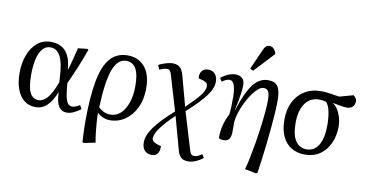

<svg xmlns="http://www.w3.org/2000/svg" viewBox="-91 -1052 2968 1540"><g transform="rotate(10 1393.0 -282.5)"><path d="M227 14Q171 14 132 -18Q93 -50 73.5 -106Q54 -162 54 -234Q54 -315 78.5 -380.5Q103 -446 149 -484.5Q195 -523 260 -523Q306 -523 342.5 -504.5Q379 -486 402 -443Q425 -400 431 -326H432Q447 -375 458.5 -420.5Q470 -466 481 -510L555 -518L566 -513Q540 -439 508.5 -363.5Q477 -288 446 -221L449 -183Q456 -108 470.5 -74.5Q485 -41 516 -41Q528 -41 545.5 -48Q563 -55 577 -64L594 -34Q569 -15 539 -0.5Q509 14 482 14Q438 14 415 -21.5Q392 -57 390 -135H389Q361 -65 322 -25.5Q283 14 227 14ZM241 -45Q278 -45 312 -83Q346 -121 381 -216L378 -262Q372 -376 343.5 -427.5Q315 -479 264 -479Q223 -479 197.5 -447Q172 -415 160 -360.5Q148 -306 148 -238Q148 -135 171 -90Q194 -45 241 -45Z M658 230 647 225Q644 177 642.5 134.5Q641 92 641 51Q642 -145 665.5 -272Q689 -399 742.5 -461Q796 -523 885 -523Q972 -523 1024 -462.5Q1076 -402 1076 -286Q1076 -199 1044 -131Q1012 -63 956.5 -24.5Q901 14 832 14Q804 14 776 2Q748 -10 730 -28H729Q729 6 732 49Q735 92 740 134.5Q745 177 752 211ZM828 -31Q876 -31 911.5 -64Q947 -97 967 -155.5Q987 -214 987 -289Q987 -387 960.5 -432.5Q934 -478 882 -478Q809 -478 774 -379.5Q739 -281 731 -74Q774 -31 828 -31Z M1211 230Q1175 230 1153.5 207.5Q1132 185 1132 142Q1132 83 1182.5 14Q1233 -55 1336 -146L1252 -429Q1246 -452 1238 -461.5Q1230 -471 1214 -471Q1196 -471 1181.5 -465.5Q1167 -460 1152 -454L1138 -490Q1150 -497 1170 -504.5Q1190 -512 1211.5 -517.5Q1233 -523 1250 -523Q1288 -523 1309 -505Q1330 -487 1342 -445L1409 -197Q1486 -271 1519 -313Q1552 -355 1552 -389Q1552 -406 1543 -415Q1534 -424 1512 -431L1476 -441Q1472 -477 1489 -500Q1506 -523 1541 -523Q1575 -523 1596 -500Q1617 -477 1617 -436Q1617 -383 1568.5 -318.5Q1520 -254 1418 -163L1509 138Q1514 157 1522.5 168Q1531 179 1548 179Q1560 179 1575.5 173.5Q1591 168 1610 153L1628 181Q1603 202 1571 216Q1539 230 1507 230Q1470 230 1450 212Q1430 194 1420 157L1346 -112Q1279 -49 1238 6Q1197 61 1197 96Q1197 123 1239 138L1273 148Q1274 187 1259 208.5Q1244 230 1211 230Z M2061 230 1969 212Q1981 170 1993 111.5Q2005 53 2016 -13Q2027 -79 2035.5 -145Q2044 -211 2049 -268Q2054 -325 2054 -364Q2054 -411 2043.5 -433Q2033 -455 2004 -455Q1982 -455 1958 -434Q1934 -413 1910.5 -379Q1887 -345 1867 -304Q1847 -263 1834 -222Q1821 -181 1818 -148Q1818 -103 1818 -66.5Q1818 -30 1805.5 -8.5Q1793 13 1758 13Q1744 13 1732.5 10Q1721 7 1719 1Q1719 -54 1731.5 -103Q1744 -152 1769 -198Q1773 -232 1774 -269.5Q1775 -307 1775 -337Q1774 -472 1724 -472Q1696 -472 1663 -446L1645 -474Q1672 -496 1703.5 -509.5Q1735 -523 1761 -523Q1795 -523 1816.5 -505.5Q1838 -488 1838 -447Q1838 -385 1807 -243L1809 -242Q1854 -386 1905.5 -454.5Q1957 -523 2029 -523Q2086 -523 2108.5 -488.5Q2131 -454 2131 -375Q2131 -336 2127.5 -279Q2124 -222 2118 -155Q2112 -88 2104 -18.5Q2096 51 2088 114Q2080 177 2072 225ZM1895 -576 1870 -589 1942 -752Q1952 -775 1962.5 -785Q1973 -795 1991 -795Q2011 -795 2023.5 -783.5Q2036 -772 2046 -749V-737Z M2421 14Q2360 14 2312.5 -13Q2265 -40 2238 -95.5Q2211 -151 2211 -236Q2211 -317 2241.5 -378.5Q2272 -440 2329 -475Q2386 -510 2465 -510Q2492 -510 2530 -504.5Q2568 -499 2612 -492L2724 -523Q2739 -510 2745 -500Q2751 -490 2751 -477Q2751 -449 2733.5 -432.5Q2716 -416 2688 -416Q2665 -416 2638.5 -421Q2612 -426 2572 -433V-431Q2593 -419 2610.5 -391.5Q2628 -364 2638.5 -328Q2649 -292 2649 -254Q2649 -178 2621 -117Q2593 -56 2542 -21Q2491 14 2421 14ZM2427 -30Q2488 -30 2523 -85.5Q2558 -141 2558 -248Q2558 -309 2548 -359Q2538 -409 2515 -433Q2486 -441 2459 -441Q2386 -441 2345 -383Q2304 -325 2304 -226Q2304 -124 2337 -77Q2370 -30 2427 -30Z"/></g></svg>

Font: Literata 36pt
Style: Italic
Weight: 400
Italic angle: -2°
Designer: Latin by Veronika Burian and Jose Scaglione. Greek by Irene Vlachou. Cyrillic by Vera Evstafieva
Foundry: TypeTogether
Version: Version 3.002